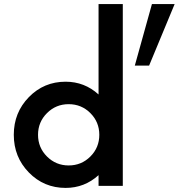

<svg xmlns="http://www.w3.org/2000/svg" viewBox="-20 -910 875 940"><path d="M462.5 -447.5V-890H581.2V0H462.5V-52.5Q393.8 10 301.2 10Q195 10 121.2 -65.6Q47.5 -141.2 47.5 -250Q47.5 -358.8 121.2 -434.4Q195 -510 301.2 -510Q393.8 -510 462.5 -447.5ZM723.8 -890H835L710 -588.8H640ZM210 -143.8Q253.8 -100 316.2 -100Q378.8 -100 422.5 -143.8Q466.2 -187.5 466.2 -250Q466.2 -312.5 422.5 -356.2Q378.8 -400 316.2 -400Q253.8 -400 210 -356.2Q166.2 -312.5 166.2 -250Q166.2 -187.5 210 -143.8Z"/></svg>

Font: Now Alt Medium
Style: Regular
Weight: 500
Designer: Alfredo Marco Pradil
Foundry: Alfredo Marco Pradil
Version: Version 1.002;PS 001.002;hotconv 1.0.88;makeotf.lib2.5.64775